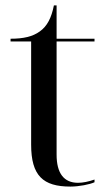

<svg xmlns="http://www.w3.org/2000/svg" viewBox="-20 -679 392 709"><path d="M240 10C272 10 312 2 329 -6V-16C306 -8 286 -4 268 -4C216 -4 189 -39 189 -108V-526H329V-536H189V-659H179C170 -613 154 -582 127 -563C101 -544 67 -536 19 -536V-526H95V-145C95 -30 139 10 240 10Z"/></svg>

Font: Noto Serif Display
Style: Regular
Weight: 400
Designer: Monotype Design Team
Foundry: Monotype Imaging Inc.
Version: Version 2.009